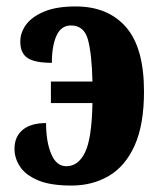

<svg xmlns="http://www.w3.org/2000/svg" viewBox="-20 -568 490 596"><path d="M202 8Q136 8 97.5 -8.5Q59 -25 42 -51Q25 -77 25 -106Q25 -144 50.5 -165Q76 -186 123 -186Q123 -128 139 -90Q155 -52 186 -52Q223 -52 244 -95Q265 -138 267 -248H138V-315H267Q265 -401 253 -445Q241 -489 200 -489Q170 -489 155.5 -457.5Q141 -426 141 -373Q88 -373 65.5 -388Q43 -403 43 -439Q43 -467 61 -491.5Q79 -516 117 -532Q155 -548 215 -548Q315 -548 371 -484Q427 -420 427 -284Q427 -181 398 -116.5Q369 -52 318 -22Q267 8 202 8Z"/></svg>

Font: Noto Serif ExtraCondensed Black
Style: Regular
Weight: 900
Width: 2
Designer: Monotype Design Team
Foundry: Monotype Imaging Inc.
Version: Version 2.015; ttfautohint (v1.8.4.7-5d5b)